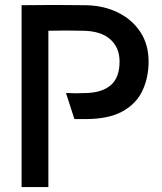

<svg xmlns="http://www.w3.org/2000/svg" viewBox="-20 -754 653 774"><path d="M175 0H67V-733Q195 -735 325 -733Q397 -732 454.5 -704Q512 -676 545.5 -625.5Q579 -575 579 -506Q579 -441 554 -388Q529 -335 473 -304.5Q417 -274 325 -274Q311 -274 302 -274Q293 -274 280 -274L246 -379Q267 -378 287 -378Q307 -378 329 -379Q393 -381 427.5 -411.5Q462 -442 462 -506Q462 -562 424.5 -595.5Q387 -629 315 -630Q281 -631 245 -631Q209 -631 175 -630Z"/></svg>

Font: Kreadon Light
Style: Bold
Weight: 600
Designer: Reiya WATANABE
Foundry: StudioGnu
Version: Version 1.003; ttfautohint (v1.8.4.7-5d5b);gftools[0.9.32]